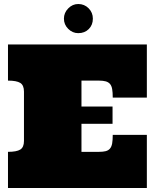

<svg xmlns="http://www.w3.org/2000/svg" viewBox="-20 -942 776 962"><path d="M476.1 -181.2Q496.1 -181.2 509.5 -184.6Q522.9 -188 531 -197.5Q539.1 -207 542 -223.6Q544.9 -240.2 544.9 -266.1H715.8V0H20V-181.2Q63 -181.2 81.5 -192.6Q100.1 -204.1 100.1 -235.8V-482.9Q100.1 -515.1 81.5 -526.6Q63 -538.1 20 -538.1V-719.2H715.8V-453.1H544.9Q544.9 -479 542 -495.6Q539.1 -512.2 531 -521.5Q522.9 -530.8 509.5 -534.4Q496.1 -538.1 476.1 -538.1H388.2V-408.2H543.9V-321.8H388.2V-181.2ZM300.3 -848.6Q300.3 -877.9 321.8 -899.9Q343.3 -921.9 372.1 -921.9Q402.8 -921.9 424.1 -900.4Q445.3 -878.9 445.3 -848.6Q445.3 -816.9 424.8 -796.4Q404.3 -775.9 372.1 -775.9Q343.3 -775.9 321.8 -797.4Q300.3 -818.8 300.3 -848.6Z"/></svg>

Font: Ultra
Style: Regular
Weight: 400
Designer: Astigmatic (AOETI)
Foundry: Astigmatic (AOETI)
Version: Version 1.001